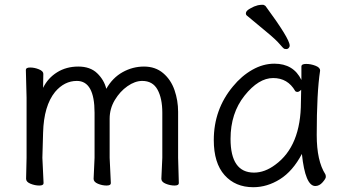

<svg xmlns="http://www.w3.org/2000/svg" viewBox="-20 -764 1444 802"><path d="M654 -17 658 -105V-293Q658 -353 638 -389.5Q618 -426 574 -426Q544 -426 512.5 -404Q481 -382 459.5 -346Q438 -310 438 -268V-105L443 1Q443 11 425 11Q407 11 389 3.5Q371 -4 371 -17L375 -105V-293Q375 -426 301 -426Q249 -426 210 -380Q163 -322 160 -210Q158 -156 157 -105L162 1Q162 11 144 11Q126 11 107.5 3.5Q89 -4 89 -17L91 -105V-356L88 -472Q88 -482 106 -482Q124 -482 142.5 -474.5Q161 -467 161 -455.5Q161 -444 160.5 -430.5Q160 -417 160 -397Q180 -438 218.5 -462Q257 -486 307 -486Q357 -486 386 -458Q415 -430 424 -393Q450 -439 492 -462.5Q534 -486 581.5 -486Q629 -486 661.5 -458.5Q694 -431 709 -387.5Q724 -344 724 -297V-105L727 1Q727 11 709 11Q691 11 672.5 3.5Q654 -4 654 -17Z M943 -184Q943 -43 1041 -43Q1086 -43 1130 -76Q1237 -154 1237 -338Q1237 -364 1238 -389Q1229 -380 1222.5 -380Q1216 -380 1213 -384Q1182 -438 1121 -438Q1060 -438 1001.5 -364.5Q943 -291 943 -184ZM1297 13Q1255 13 1241 -121Q1203 -49 1149.5 -15.5Q1096 18 1038 18Q963 18 918 -32.5Q873 -83 873 -179Q873 -307 953 -403Q989 -447 1034 -472.5Q1079 -498 1126 -498Q1206 -498 1239 -430V-486Q1239 -497 1258.5 -497Q1278 -497 1297.5 -489.5Q1317 -482 1317 -470V-468Q1303 -377 1303 -200Q1303 -92 1339 -36Q1341 -32 1341 -25Q1341 -18 1327.5 -2.5Q1314 13 1297 13ZM1190 -571Q1186 -559 1176 -559Q1172 -559 1168 -560Q1163 -562 1148 -580Q1133 -598 1093 -631Q1014 -697 1010 -700Q1007 -703 1007 -708Q1007 -710 1008 -713Q1011 -721 1026 -729Q1041 -738 1057 -742Q1068 -744 1074 -744Q1078 -744 1080 -744Q1087 -741 1089 -739Q1190 -602 1190 -574Q1190 -572 1190 -571Z"/></svg>

Font: ToneOZ-Pinyin-WenKai-Regular
Style: Regular
Weight: 400
Designer: Fontworks Inc.
Foundry: ToneOZ
Version: Version 0.240331